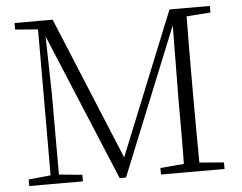

<svg xmlns="http://www.w3.org/2000/svg" viewBox="-51 -785 1068 848"><g transform="rotate(-5 482.5 -361.5)"><path d="M45 0V-29L153 -40H171L283 -29V0ZM43 -694V-723H175V-684H168ZM143 0 144 -723H173L180 -398V0ZM446 0 157 -694H152V-723H212L483 -67H463L469 -78L730 -723H764V-694H756L746 -671L474 0ZM629 0V-29L759 -40H777L911 -29V0ZM733 0Q735 -83 735 -165Q735 -247 735 -325L739 -723H803Q802 -641 801.5 -557.5Q801 -474 801 -390V-333Q801 -249 801.5 -166Q802 -83 803 0ZM768 -684V-723H909V-694L777 -684Z"/></g></svg>

Font: Noto Serif SC
Style: Regular
Weight: 200
Designer: Ryoko NISHIZUKA 西塚涼子 (kana & ideographs); Frank Grießhammer (Latin, Greek & Cyrillic); Wenlong ZHANG 张文龙 (bopomofo); San
Foundry: Adobe
Version: Version 2.001;hotconv 1.1.0;makeotfexe 2.6.0